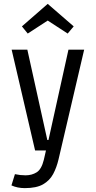

<svg xmlns="http://www.w3.org/2000/svg" viewBox="-20 -776 494 990"><path d="M39 180 57 122Q84 128 112 128Q144 128 169 112.5Q194 97 206 48L217 0H161L40 -520H121L224 -54H230L333 -520H414L282 45Q272 88 254 121.5Q236 155 202 174.5Q168 194 108 194Q70 194 39 180ZM329 -603 226 -670 123 -603 93 -640 226 -756 360 -640Z"/></svg>

Font: Strait
Style: Regular
Weight: 400
Designer: Eduardo Rodriguez Tunni
Foundry: Eduardo Rodriguez Tunni
Version: Version 1.002; ttfautohint (v1.8.4.7-5d5b);gftools[0.9.23]